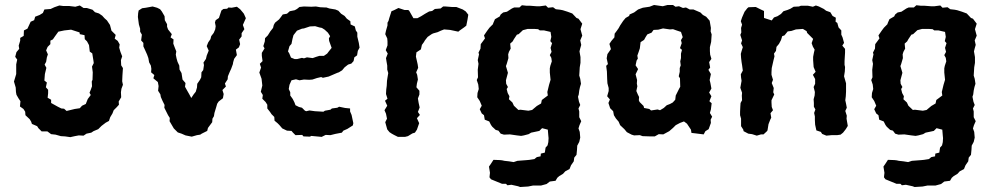

<svg xmlns="http://www.w3.org/2000/svg" viewBox="-20 -534 3991 770"><path d="M262 16 241 13 224 12 203 6 185 4 170 -7H147L134 -20L129 -28L108 -37L105 -46L99 -56L82 -72L81 -86L74 -97L60 -107L62 -128L54 -140L46 -154L44 -165L43 -183L36 -207L45 -237V-264V-276L49 -295L41 -306L46 -325L57 -338L55 -351L61 -371V-382L75 -390L76 -412L90 -419L97 -434L103 -447L117 -453L121 -467L139 -474L152 -482L158 -496L183 -498L198 -505L218 -512L233 -510H257L282 -507L300 -512L315 -502H328L351 -495L361 -485L377 -480L390 -471L399 -461L409 -452L421 -434L425 -419L427 -411L444 -394L440 -379L452 -370L460 -356L458 -343L463 -326L470 -308L465 -293L466 -272L473 -261L471 -231L470 -208L473 -194L467 -178L465 -164L466 -144L456 -127L457 -114L448 -104L436 -92L431 -79L422 -64L417 -49L404 -42L387 -29L374 -16L355 -8L346 -2L327 2L315 10L296 9L280 12ZM247 -89 280 -97 300 -100 309 -110 324 -117 332 -137 344 -153 339 -162 344 -174 349 -188 348 -207 351 -214 352 -244 349 -267 356 -281 355 -289 350 -320 340 -327 337 -353 329 -368 320 -377 319 -393 300 -397 299 -404 265 -415 238 -412 214 -407 201 -389 192 -376 182 -371V-357L171 -346L165 -332L172 -316L168 -304L165 -286L159 -275L166 -262L160 -237L158 -211L168 -203L164 -184L173 -174V-160L171 -142L185 -134V-121L212 -106L226 -99L237 -98Z M749 14 724 9 708 2 693 -3 689 -7 677 -19 660 -48 661 -61 654 -72 647 -86 639 -102 640 -113 632 -129 625 -145 623 -156 614 -170 616 -189 613 -205 595 -220 599 -233 586 -244 587 -258 585 -271 578 -284 575 -301 570 -315 561 -335 555 -348V-362L546 -372L549 -395L542 -407V-419L537 -436L533 -466L534 -481L536 -492L550 -501L565 -503L592 -508L610 -503L622 -497L629 -488L640 -469L641 -453L650 -437V-427L654 -416L669 -397L664 -384L676 -376L675 -359L681 -343L687 -328L685 -315L688 -300L692 -286L699 -271L700 -255L708 -241L710 -228L712 -215L724 -201L722 -186L731 -170L739 -156L747 -141L757 -156L765 -166L770 -183L771 -198L782 -214L787 -224L788 -244L795 -253L798 -273L796 -283L806 -298L809 -311L817 -331L809 -349L815 -364L824 -377L827 -389L837 -402L843 -416L845 -429L842 -444L845 -453L858 -462L868 -492L876 -498L891 -499L896 -504L909 -503L930 -507L943 -497L954 -484L958 -479L966 -461L954 -434L960 -417L949 -401V-388L939 -375L943 -357L938 -344L926 -335L930 -313L919 -298L915 -284L914 -277L907 -258L901 -245L894 -228L893 -216L882 -199L886 -187L872 -173L877 -157L874 -140L857 -127L851 -118L847 -104L840 -81L838 -68L832 -58L831 -44L814 -21L811 -9L789 2L783 6L770 8Z M1197 13 1192 7 1165 8 1155 -2 1149 -9 1131 -10 1112 -19 1100 -33 1093 -40 1081 -50 1080 -65 1069 -76 1063 -85 1052 -99V-114L1045 -125L1032 -138L1034 -153L1026 -166L1032 -191L1029 -218L1020 -243L1027 -263L1022 -278L1033 -289L1030 -310V-322L1041 -340L1036 -349L1042 -368L1043 -381L1054 -392L1064 -408L1075 -422L1078 -434L1083 -443L1099 -456L1106 -465L1114 -476L1131 -479L1142 -489L1162 -493L1171 -498L1181 -506L1199 -508L1229 -507L1247 -508L1264 -505L1284 -504H1289L1301 -500L1325 -496L1337 -491L1348 -479L1362 -470L1371 -459L1385 -449L1386 -436L1403 -428L1407 -412L1413 -403V-387L1419 -362L1422 -343L1415 -330L1412 -312L1401 -304L1398 -289L1389 -279L1376 -275L1362 -264L1352 -252L1339 -244L1333 -242L1312 -233L1298 -227L1275 -222L1268 -225L1251 -221L1233 -215L1220 -214L1199 -215L1181 -212L1167 -216L1149 -212L1141 -194L1138 -177L1144 -164V-151L1154 -137L1161 -123L1165 -112L1179 -105L1191 -102L1203 -90L1208 -88L1221 -91L1243 -88L1277 -86L1283 -90L1305 -94L1311 -99L1333 -102L1340 -106L1364 -101L1384 -99V-87L1390 -73L1397 -40L1395 -31L1373 -17L1357 -10L1351 -2L1325 3L1305 8L1286 7L1270 15L1260 14L1227 11L1224 14ZM1162 -297H1171L1191 -302L1199 -300L1211 -304L1234 -301L1248 -306L1261 -310H1279L1292 -319L1298 -327L1310 -342L1300 -370L1299 -380L1304 -389L1295 -403L1282 -415L1271 -422L1261 -424L1244 -429L1223 -428L1199 -420L1191 -419L1171 -411L1164 -402L1157 -393L1153 -378L1149 -358L1141 -349L1135 -328L1140 -320L1147 -303Z M1576 15 1560 7 1551 2 1542 -4 1533 -15 1525 -44 1532 -58 1528 -78 1522 -92 1533 -110 1524 -130 1534 -138 1528 -157 1529 -175 1531 -190 1532 -210 1534 -223 1537 -241 1533 -255V-271L1530 -288L1528 -301L1535 -319L1527 -333L1534 -352V-368L1533 -380L1525 -397L1528 -411L1534 -432V-443L1538 -450L1541 -461L1550 -489L1560 -493L1578 -502L1602 -494H1617L1621 -491L1638 -461H1654L1669 -469L1685 -479L1701 -488L1713 -490L1724 -498L1747 -500L1757 -508H1767L1792 -506H1810L1836 -496L1848 -488L1858 -475L1855 -456L1850 -431L1841 -424L1824 -412L1818 -407L1785 -414L1761 -416L1748 -411L1735 -405L1717 -400L1711 -397L1695 -386L1684 -372L1680 -365L1672 -354L1668 -336L1650 -324L1648 -307L1655 -276L1657 -262L1649 -244L1653 -234L1656 -215L1652 -199L1650 -184L1662 -170V-155L1656 -139L1659 -121L1663 -103L1656 -85L1664 -73L1652 -60L1661 -40L1652 -14L1644 -2L1634 1L1616 12L1604 15Z M2066 216 2058 213 2031 207 2015 209 2009 203H1993L1949 185L1943 177L1945 159L1941 134L1948 124L1959 107L1985 108L1994 109L2003 111L2021 113L2040 116L2055 111L2068 110L2094 108L2104 107L2123 104L2133 96L2148 93L2149 82L2165 78L2168 58L2176 49L2179 36L2180 20L2179 10L2177 -14L2154 -20L2143 -9L2129 -6L2110 -2L2100 4L2081 9L2070 11L2053 9L2025 5L2001 6L1988 2L1979 -10L1968 -13L1954 -26L1949 -33L1942 -47L1924 -54L1921 -72L1912 -79L1904 -96L1912 -110L1904 -129L1894 -144L1895 -161L1900 -177L1898 -195L1892 -213L1897 -224L1896 -254L1899 -278L1896 -293L1901 -316L1899 -323L1907 -339L1908 -357L1917 -369L1925 -380L1921 -392L1934 -411L1943 -423L1957 -437L1958 -441L1965 -457L1984 -468L1988 -476L1998 -484L2013 -487L2033 -500L2042 -504H2063L2073 -513L2091 -511H2105L2131 -509H2146L2169 -512L2178 -503L2198 -505L2209 -497L2227 -495L2237 -493L2256 -487L2275 -480L2292 -462L2300 -459L2315 -439L2308 -417L2315 -391L2307 -372L2311 -354L2307 -340L2304 -328L2308 -305V-293V-282L2305 -264L2304 -247L2303 -231L2307 -218L2310 -198L2306 -185L2303 -171L2301 -155L2298 -146L2302 -126L2307 -113L2300 -99L2303 -87V-64L2311 -48L2304 -32L2300 -19L2305 -5L2307 18L2303 35L2295 50L2294 67L2292 87L2283 98L2281 113L2270 129L2264 144L2247 153L2238 163L2223 172L2215 179L2208 191L2185 194L2172 204L2150 210H2118L2098 214ZM2099 -90 2114 -93 2133 -109 2150 -119 2153 -133 2177 -151 2175 -165 2182 -194 2188 -214 2185 -243V-260L2187 -270L2193 -288L2191 -302L2185 -313L2192 -326L2188 -342L2194 -361L2187 -369L2191 -386L2188 -406L2162 -412H2145L2138 -417L2123 -418H2096L2077 -413L2060 -397L2053 -395L2041 -377L2036 -368L2026 -359L2028 -339L2021 -326L2018 -316L2019 -301L2012 -277L2009 -269L2017 -242L2009 -212L2010 -198L2017 -185L2012 -177L2016 -161L2023 -148L2021 -136L2035 -123L2041 -110L2059 -93L2067 -94Z M2606 13H2587L2557 12L2546 8L2523 9L2513 6L2494 -4L2484 -16L2467 -32L2461 -46L2450 -59L2442 -72L2439 -88L2427 -100L2420 -121L2426 -135L2415 -148L2421 -169V-181L2416 -200L2415 -217L2414 -247L2411 -270L2418 -277L2413 -300L2416 -317L2430 -337L2424 -358L2432 -370L2444 -384L2445 -399L2454 -411L2461 -421L2467 -432L2479 -450L2489 -462L2503 -470L2505 -476L2523 -484L2539 -496L2558 -503L2585 -507L2603 -514L2638 -509L2657 -514H2679L2689 -507L2703 -509L2719 -502L2731 -504L2746 -496H2761L2789 -484L2799 -474L2812 -467L2826 -451L2831 -422L2830 -408L2834 -396L2832 -366L2827 -345V-329L2828 -315L2833 -298L2824 -285L2828 -263L2821 -254L2831 -237L2826 -213L2829 -201L2833 -179L2824 -163L2833 -148L2825 -128L2834 -120L2831 -95L2827 -81L2836 -66L2830 -54L2831 -41L2822 -16L2809 -8L2802 5L2770 1L2753 -1L2751 -14L2735 -38L2723 -47L2707 -41L2690 -32L2679 -21L2664 -8L2640 5L2622 4ZM2591 -91 2617 -95 2627 -92 2642 -101 2654 -112 2667 -117 2678 -123 2688 -134 2690 -151 2694 -159 2704 -179 2708 -186 2707 -220 2702 -228 2706 -246V-261L2710 -272L2708 -288L2711 -301V-319L2715 -334L2707 -341L2714 -361L2711 -373L2718 -385L2711 -406L2693 -412L2679 -417L2667 -416L2639 -420L2620 -415L2601 -414L2593 -403L2576 -396L2569 -385L2563 -374L2549 -365L2546 -340L2541 -325L2536 -311L2538 -299L2533 -291L2529 -272L2539 -257L2529 -236L2535 -213L2534 -199L2536 -188L2532 -169L2538 -155L2543 -145L2542 -132L2545 -125L2561 -109L2563 -101L2584 -97Z M2966 -487 2977 -501 2982 -505 3011 -506 3031 -496 3044 -490V-462L3075 -452L3084 -464L3098 -469L3112 -478L3122 -489L3138 -494L3150 -499L3163 -507L3184 -508L3192 -511H3220L3240 -507L3252 -512L3264 -508L3284 -498L3293 -491L3310 -485L3319 -470L3332 -463L3331 -447L3338 -442L3343 -424L3354 -412V-395L3359 -384L3365 -362L3358 -351L3369 -338V-323L3367 -289V-274L3369 -265L3368 -247L3365 -228L3369 -214L3373 -200V-182V-167L3372 -148L3370 -132L3373 -118L3376 -102L3370 -89L3376 -70L3375 -58L3380 -29L3372 -16L3361 -2L3351 6L3337 8H3315L3294 10L3277 3L3272 -5L3254 -11L3249 -34L3248 -52V-67L3245 -81L3250 -95L3244 -106V-121L3243 -136L3247 -151L3248 -165L3243 -185L3249 -198V-217L3240 -234L3251 -246L3243 -265L3241 -293V-306L3244 -322L3247 -335L3240 -347L3235 -361L3241 -378L3217 -402L3215 -409L3200 -418L3172 -416L3154 -410L3139 -408L3126 -392L3117 -389L3112 -373L3104 -358L3094 -346L3092 -330L3084 -319L3086 -308L3082 -292L3075 -261L3074 -244V-234L3080 -214L3075 -201L3083 -181L3081 -164L3085 -155L3074 -132V-123L3075 -105L3080 -92L3070 -80L3073 -62L3069 -54L3062 -36L3058 -11L3055 -7L3042 5H3032L3015 10L2996 4L2981 2L2962 -8L2961 -14L2952 -28V-58L2948 -72V-86L2949 -107L2950 -121L2956 -132L2955 -150L2956 -162L2949 -182L2951 -193L2954 -210L2952 -223L2951 -236L2959 -251L2956 -273L2954 -285L2952 -302L2951 -318L2954 -329L2959 -345L2952 -360L2956 -372L2949 -394L2953 -404L2952 -422L2956 -435L2951 -449L2956 -464Z M3648 216 3640 213 3613 207 3597 209 3591 203H3575L3531 185L3525 177L3527 159L3523 134L3530 124L3541 107L3567 108L3576 109L3585 111L3603 113L3622 116L3637 111L3650 110L3676 108L3686 107L3705 104L3715 96L3730 93L3731 82L3747 78L3750 58L3758 49L3761 36L3762 20L3761 10L3759 -14L3736 -20L3725 -9L3711 -6L3692 -2L3682 4L3663 9L3652 11L3635 9L3607 5L3583 6L3570 2L3561 -10L3550 -13L3536 -26L3531 -33L3524 -47L3506 -54L3503 -72L3494 -79L3486 -96L3494 -110L3486 -129L3476 -144L3477 -161L3482 -177L3480 -195L3474 -213L3479 -224L3478 -254L3481 -278L3478 -293L3483 -316L3481 -323L3489 -339L3490 -357L3499 -369L3507 -380L3503 -392L3516 -411L3525 -423L3539 -437L3540 -441L3547 -457L3566 -468L3570 -476L3580 -484L3595 -487L3615 -500L3624 -504H3645L3655 -513L3673 -511H3687L3713 -509H3728L3751 -512L3760 -503L3780 -505L3791 -497L3809 -495L3819 -493L3838 -487L3857 -480L3874 -462L3882 -459L3897 -439L3890 -417L3897 -391L3889 -372L3893 -354L3889 -340L3886 -328L3890 -305V-293V-282L3887 -264L3886 -247L3885 -231L3889 -218L3892 -198L3888 -185L3885 -171L3883 -155L3880 -146L3884 -126L3889 -113L3882 -99L3885 -87V-64L3893 -48L3886 -32L3882 -19L3887 -5L3889 18L3885 35L3877 50L3876 67L3874 87L3865 98L3863 113L3852 129L3846 144L3829 153L3820 163L3805 172L3797 179L3790 191L3767 194L3754 204L3732 210H3700L3680 214ZM3681 -90 3696 -93 3715 -109 3732 -119 3735 -133 3759 -151 3757 -165 3764 -194 3770 -214 3767 -243V-260L3769 -270L3775 -288L3773 -302L3767 -313L3774 -326L3770 -342L3776 -361L3769 -369L3773 -386L3770 -406L3744 -412H3727L3720 -417L3705 -418H3678L3659 -413L3642 -397L3635 -395L3623 -377L3618 -368L3608 -359L3610 -339L3603 -326L3600 -316L3601 -301L3594 -277L3591 -269L3599 -242L3591 -212L3592 -198L3599 -185L3594 -177L3598 -161L3605 -148L3603 -136L3617 -123L3623 -110L3641 -93L3649 -94Z"/></svg>

Font: Winky Rough Medium
Style: Regular
Weight: 500
Designer: Simon Atzbach
Foundry: typofactur
Version: Version 1.206; ttfautohint (v1.8.4.7-5d5b)